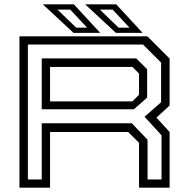

<svg xmlns="http://www.w3.org/2000/svg" viewBox="-20 -868 870 888"><path d="M70 0V-700H661.5L764.5 -597V-380L703.5 -324L764.5 -257.5V0H623V-207.5L573 -257.5H211.5V0ZM109 -38H173V-298H589.5L662.5 -221.5V-38H727V-242.5L648.5 -328L725 -395V-578.5L641.5 -662H109ZM173 -362.5V-598H610L660.5 -547.5V-416.5L599 -362.5ZM211.5 -399H592.5L623 -430V-528L592.5 -558.5H211.5ZM639.5 -716H516L374 -848H517.5ZM579 -740 501 -823.5H442L528.5 -740ZM443.5 -716H320L178 -848H321.5ZM383 -740 305 -823.5H246L332.5 -740Z"/></svg>

Font: Tourney Expanded
Style: Regular
Weight: 400
Width: 7
Designer: Tyler Finck
Foundry: Etcetera Type Co
Version: Version 1.010; ttfautohint (v1.8.3)